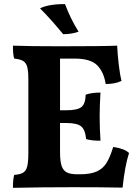

<svg xmlns="http://www.w3.org/2000/svg" viewBox="-20 -898 666 921"><path d="M599 -164Q579 -103 568 2Q468 0 328 0Q183 0 42 3Q42 -37 48 -59Q76 -61 90.5 -69.5Q105 -78 110.5 -99.5Q116 -121 116 -165V-517Q116 -558 110.5 -577.5Q105 -597 91 -605.5Q77 -614 48 -617Q42 -636 42 -679Q120 -676 267 -676Q471 -676 542 -679Q544 -637 549.5 -589Q555 -541 563 -510Q533 -495 487 -495Q478 -553 446 -585Q414 -617 337 -617H268V-369H297Q351 -369 370.5 -384.5Q390 -400 391 -444Q421 -454 462 -454Q458 -388 458 -340Q458 -285 462 -223Q416 -223 393 -231Q389 -276 369 -292Q349 -308 297 -308H268V-168Q268 -125 275.5 -102.5Q283 -80 300.5 -71Q318 -62 352 -62H364Q414 -62 444 -75.5Q474 -89 491 -116.5Q508 -144 523 -193Q578 -185 599 -164ZM172 -858Q194 -869 226.5 -874Q259 -879 292 -878Q319 -806 357 -746Q324 -734 283 -734Q223 -807 172 -858Z"/></svg>

Font: Vollkorn SC
Style: Bold
Weight: 700
Designer: Friedrich Althausen
Foundry: Friedrich Althausen
Version: Version 4.015